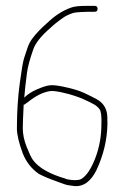

<svg xmlns="http://www.w3.org/2000/svg" viewBox="-20 -648 435 653"><path d="M60.5 -292C63.2 -292 64.8 -292.7 65.5 -294L76.5 -302C102.1 -322.4 126.4 -334.4 149.5 -338C158 -339.3 170.6 -338 189.4 -334C208.1 -330 222.2 -326 233.9 -322C253.7 -315.7 275.3 -306.2 298.9 -293.5C306.9 -289.2 313.4 -283.5 318.6 -276.4C323.8 -269.4 325.8 -252.6 324.9 -226C324.9 -185.1 318 -146.7 304.4 -111C290.2 -74.1 274.4 -50.2 256.9 -39.5C250.9 -35.8 240.1 -34.6 224.8 -35.7C213.2 -36.8 205.2 -38.6 201 -41C153.1 -54.9 111.9 -75.9 92 -104C86.3 -112 79.2 -127 70.5 -148.9C61.8 -170.9 57.5 -191.9 57.5 -212C57.5 -225.3 58.5 -252 60.5 -292ZM301.9 -628H273.9C250.5 -628 233.9 -626.3 224.3 -623C192.8 -612.5 166.1 -594.5 139.5 -569C119.5 -551.7 103 -534.3 90 -517C83 -507.7 77.5 -497 73.5 -485L62 -450.5C58.3 -439.5 53.3 -410.4 47 -363.3C40.7 -316.1 37.5 -265.3 37.5 -211C37.5 -190.5 44.2 -162.2 57.5 -126C69.1 -97.1 87.1 -74.1 111.5 -57C128.4 -47.8 149.4 -39.4 170.3 -32C192 -23.4 206.1 -18.8 212.6 -18C218.4 -17.3 225 -16.3 234.9 -15C264.7 -13.3 289 -31.3 307.9 -69C331.9 -120.2 344.4 -172.5 345.4 -226C345.7 -245.3 344.9 -259 342.9 -267C338.6 -285.5 327.6 -299.9 309.9 -310C300.5 -315.3 286.2 -322.5 267 -331.6C247.8 -340.7 220.4 -348.2 191.3 -354C171.3 -358 157.2 -359.2 146.5 -357.5C135.8 -355.8 121.9 -351.2 104.6 -343.6C87.4 -336 73.3 -326.8 62.5 -316C64 -336.3 67 -364.1 71.6 -399.2C74.3 -420 81.3 -446.2 92.5 -478C99.5 -500.4 119.5 -525.7 152.5 -554C161.2 -562.5 175 -573.9 195.4 -588.2C203.1 -593.6 214 -598.9 228.9 -604C238.6 -606.7 263 -608 301.9 -608C308.5 -608 311.9 -611.3 311.9 -618C311.9 -624.7 308.5 -628 301.9 -628Z"/></svg>

Font: Proton
Style: RgCnd
Weight: 500
Version: Version 1.017